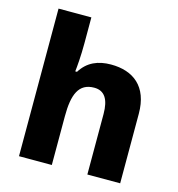

<svg xmlns="http://www.w3.org/2000/svg" viewBox="-112 -857 886 955"><g transform="rotate(15 331.5 -380.0)"><path d="M241 -627V-760H72V0H241V-251C241 -363 266 -426 346 -426C399 -426 424 -387 424 -311V0H593V-358C593 -499 511 -559 397 -559C331 -559 277 -537 242 -480H233C236 -504 241 -560 241 -627Z"/></g></svg>

Font: Noto Sans Arabic ExtBd
Style: Regular
Weight: 800
Designer: Monotype Design Team, Nadine Chahine, Nizar Qandah and Khaled Hosny
Foundry: Monotype Imaging Inc.
Version: Version 2.012